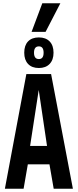

<svg xmlns="http://www.w3.org/2000/svg" viewBox="-20 -1160 478 1180"><path d="M10 0 142 -705H294L428 0H310L284 -150H151L125 0ZM165 -263H269L218 -607ZM219 -742Q176 -742 152.5 -767Q129 -792 129 -836Q129 -881 152.5 -905.5Q176 -930 219 -930Q261 -930 285 -905.5Q309 -881 309 -836Q309 -792 285 -767Q261 -742 219 -742ZM219 -797Q248 -797 248 -836Q248 -875 219 -875Q189 -875 189 -836Q189 -797 219 -797ZM174 -964 240 -1140H351L260 -964Z"/></svg>

Font: Georama Condensed SemiBold
Style: Regular
Weight: 600
Width: 3
Designer: Jean-Baptiste Levee
Foundry: Production Type
Version: Version 1.000